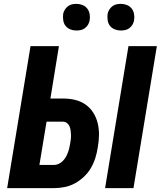

<svg xmlns="http://www.w3.org/2000/svg" viewBox="-20 -974 840 994"><path d="M524 0 645 -735H792L671 0ZM17 0 138 -735H285L241 -464H306Q338 -464 368 -457Q398 -450 422.5 -433Q447 -416 463 -390.5Q479 -365 486 -335.5Q493 -306 492.5 -274Q492 -242 486 -210Q482 -183 473.5 -156Q465 -129 450.5 -104Q436 -79 414 -58.5Q392 -38 367 -24.5Q342 -11 314 -5.5Q286 0 259 0ZM184 -120H259Q271 -120 282.5 -125Q294 -130 303.5 -139Q313 -148 319.5 -159Q326 -170 330.5 -181.5Q335 -193 338 -205Q341 -217 343 -229Q345 -241 346.5 -253Q348 -265 347.5 -276.5Q347 -288 345.5 -299.5Q344 -311 339.5 -321Q335 -331 326 -337.5Q317 -344 305 -344H221ZM605 -816Q589 -816 574 -822Q559 -828 549.5 -840Q540 -852 537.5 -868.5Q535 -885 537 -902Q539 -913 545.5 -923.5Q552 -934 561.5 -941.5Q571 -949 582.5 -951.5Q594 -954 606 -954Q622 -954 637 -948Q652 -942 661.5 -930Q671 -918 674 -901.5Q677 -885 674 -868Q672 -857 666 -846.5Q660 -836 650 -828.5Q640 -821 628.5 -818.5Q617 -816 605 -816ZM375 -816Q359 -816 344 -822Q329 -828 319.5 -840Q310 -852 307.5 -868.5Q305 -885 307 -902Q309 -913 315.5 -923.5Q322 -934 331.5 -941.5Q341 -949 352.5 -951.5Q364 -954 376 -954Q392 -954 407 -948Q422 -942 431.5 -930Q441 -918 444 -901.5Q447 -885 444 -868Q442 -857 436 -846.5Q430 -836 420 -828.5Q410 -821 398.5 -818.5Q387 -816 375 -816Z"/></svg>

Font: Iosevka Aile Heavy Oblique
Style: Regular
Weight: 900
Italic angle: -9°
Designer: Belleve Invis
Foundry: Belleve Invis
Version: Version 31.1.0; ttfautohint (v1.8.4)